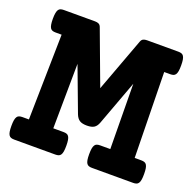

<svg xmlns="http://www.w3.org/2000/svg" viewBox="-107 -691 813 802"><g transform="rotate(20 300.0 -290.0)"><path d="M71.8 -479.5H45.4Q37.1 -479.5 31.2 -481.4Q25.4 -483.4 21.7 -488.8Q18.1 -494.1 16.4 -503.9Q14.6 -513.7 14.6 -529.3Q14.6 -544.9 16.4 -554.7Q18.1 -564.5 21.7 -570.1Q25.4 -575.7 31.2 -577.6Q37.1 -579.6 45.4 -579.6H184.1Q193.8 -579.6 200.4 -576.4Q207 -573.2 210.4 -564.5L299.8 -324.7L388.7 -564.5Q392.1 -573.2 398.7 -576.4Q405.3 -579.6 415 -579.6H554.2Q562.5 -579.6 568.4 -577.6Q574.2 -575.7 577.9 -570.1Q581.5 -564.5 583.3 -554.7Q585 -544.9 585 -529.3Q585 -513.7 583.3 -503.9Q581.5 -494.1 577.9 -488.8Q574.2 -483.4 568.4 -481.4Q562.5 -479.5 554.2 -479.5H527.8L534.7 -100.1H564Q572.3 -100.1 578.1 -98.1Q584 -96.2 587.6 -90.6Q591.3 -85 593 -75.2Q594.7 -65.4 594.7 -49.8Q594.7 -34.2 593 -24.4Q591.3 -14.6 587.6 -9.3Q584 -3.9 578.1 -2Q572.3 0 564 0H381.3Q373 0 367.2 -2Q361.3 -3.9 357.7 -9.3Q354 -14.6 352.3 -24.4Q350.6 -34.2 350.6 -49.8Q350.6 -65.4 352.3 -75.2Q354 -85 357.7 -90.6Q361.3 -96.2 367.2 -98.1Q373 -100.1 381.3 -100.1H426.3L423.3 -389.2L349.6 -189.9Q343.3 -172.9 332.3 -165.8Q321.3 -158.7 300.3 -158.7Q279.3 -158.7 268.1 -165.8Q256.8 -172.9 250 -189.9L175.8 -387.7L172.9 -100.1H218.3Q226.6 -100.1 232.4 -98.1Q238.3 -96.2 241.9 -90.6Q245.6 -85 247.3 -75.2Q249 -65.4 249 -49.8Q249 -34.2 247.3 -24.4Q245.6 -14.6 241.9 -9.3Q238.3 -3.9 232.4 -2Q226.6 0 218.3 0H35.6Q27.3 0 21.5 -2Q15.6 -3.9 12 -9.3Q8.3 -14.6 6.6 -24.4Q4.9 -34.2 4.9 -49.8Q4.9 -65.4 6.6 -75.2Q8.3 -85 12 -90.6Q15.6 -96.2 21.5 -98.1Q27.3 -100.1 35.6 -100.1H64.5Z"/></g></svg>

Font: Courier Prime
Style: Bold
Weight: 700
Monospace: yes
Designer: Alan Dague-Greene
Foundry: Quote-Unquote Apps
Version: Version 1.202